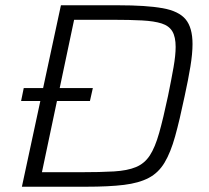

<svg xmlns="http://www.w3.org/2000/svg" viewBox="-20 -708 791 728"><path d="M60 -325 70 -374H332L321 -325ZM63 0 211 -688H428Q535 -688 596.5 -677Q658 -666 684 -634.5Q710 -603 710 -541Q710 -505 702 -456Q694 -407 680 -343Q661 -252 644 -191Q627 -130 604 -91.5Q581 -53 544 -33.5Q507 -14 450 -7Q393 0 306 0ZM139 -55H283Q361 -55 412 -58Q463 -61 495.5 -74.5Q528 -88 548 -118.5Q568 -149 583.5 -204Q599 -259 617 -344Q630 -407 638 -453Q646 -499 646 -530Q646 -568 633.5 -589Q621 -610 593 -619Q565 -628 519 -630.5Q473 -633 406 -633H261Z"/></svg>

Font: Saira SemiExpanded Light
Style: Italic
Weight: 300
Width: 6
Italic angle: -12°
Designer: Hector Gatti with collaboration of the Omnibus-Type team
Foundry: Omnibus-Type
Version: Version 1.101